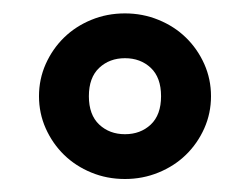

<svg xmlns="http://www.w3.org/2000/svg" viewBox="-20 -783 359 291"><path d="M39.1 -637.2Q39.1 -663.1 49.3 -686Q59.6 -709 77.1 -726.1Q94.7 -743.2 118.4 -752.9Q142.1 -762.7 169.4 -762.7Q196.3 -762.7 220.2 -752.9Q244.1 -743.2 261.7 -726.1Q279.3 -709 289.6 -686Q299.8 -663.1 299.8 -637.2Q299.8 -611.3 289.6 -588.4Q279.3 -565.4 261.7 -548.3Q244.1 -531.2 220.2 -521.5Q196.3 -511.7 169.4 -511.7Q142.1 -511.7 118.4 -521.5Q94.7 -531.2 77.1 -548.3Q59.6 -565.4 49.3 -588.4Q39.1 -611.3 39.1 -637.2ZM114.7 -637.2Q114.7 -608.9 130.4 -594.2Q146 -579.6 169.4 -579.6Q192.9 -579.6 208.5 -594.2Q224.1 -608.9 224.1 -637.2Q224.1 -665.5 208.5 -680.2Q192.9 -694.8 169.4 -694.8Q146 -694.8 130.4 -680.2Q114.7 -665.5 114.7 -637.2Z"/></svg>

Font: Noticia Text
Style: Bold
Weight: 700
Designer: JM Sole
Foundry: JM Sole
Version: Version 1.003